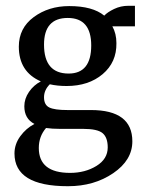

<svg xmlns="http://www.w3.org/2000/svg" viewBox="-20 -443 493 663"><path d="M382 -294Q383 -228 334.5 -187Q286 -146 210 -146Q178 -146 152 -152Q132 -132 132 -107Q132 -81 150 -72Q168 -63 213 -63H294Q437 -63 437 45Q437 110 371 155Q305 200 215 200H214Q30 200 30 87Q30 55 50 27.5Q70 0 99 -15Q64 -33 64 -76Q64 -102 80 -125.5Q96 -149 121 -162Q45 -195 45 -282Q45 -346 96.5 -384Q148 -422 219 -422Q300 -422 340 -389Q351 -401 374 -412Q397 -423 423 -423H446V-352H368Q382 -327 382 -294ZM187 2Q160 2 139 -1Q114 28 114 68Q114 154 222 154Q274 154 313 130Q352 106 352 66Q352 32 334.5 17Q317 2 267 2ZM295 -286Q295 -381 214 -381Q132 -381 132 -289Q132 -189 217 -189Q295 -189 295 -286Z"/></svg>

Font: Aikya Medium
Style: Regular
Weight: 500
Designer: Neelakash Kshetrimayum (Latin subset based on Merriweather by Eben Sorkin)
Foundry: Brand New Type
Version: Version 1.00 b005